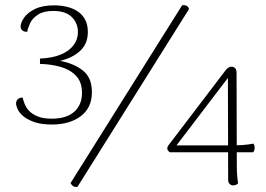

<svg xmlns="http://www.w3.org/2000/svg" viewBox="-20 -722 1044 754"><path d="M184 -233Q141 -233 113.5 -243Q86 -253 70.5 -266.5Q55 -280 49 -294Q43 -308 43 -316Q43 -321 45.5 -326.5Q48 -332 54 -335.5Q60 -339 69 -339Q71 -329 76.5 -314.5Q82 -300 94 -287Q106 -274 127.5 -265Q149 -256 183 -256Q242 -256 272 -283.5Q302 -311 302 -357Q302 -400 278.5 -424.5Q255 -449 217.5 -459.5Q180 -470 137 -471V-492Q185 -494 218 -507.5Q251 -521 268.5 -544Q286 -567 286 -596Q286 -631 262 -655Q238 -679 189 -679Q151 -679 129 -664.5Q107 -650 98 -630.5Q89 -611 87 -597Q77 -597 71.5 -600Q66 -603 63.5 -607.5Q61 -612 61 -618Q61 -633 74.5 -652.5Q88 -672 117 -686.5Q146 -701 193 -701Q216 -701 239.5 -696Q263 -691 282.5 -679Q302 -667 313.5 -646.5Q325 -626 325 -596Q325 -551 295.5 -523Q266 -495 216 -483Q270 -473 305.5 -445Q341 -417 341 -360Q341 -299 297.5 -266Q254 -233 184 -233ZM695 -701Q705 -703 713 -699Q721 -695 722 -686L284 12Q274 13 267.5 9Q261 5 257 -3ZM910 -67Q910 -48 911.5 -31Q913 -14 915 -3Q914 0 908.5 3Q903 6 896 6Q887 6 881.5 0Q876 -6 876 -15L875 -416L673 -151H889Q910 -151 932.5 -152.5Q955 -154 975 -158Q981 -150 980 -139.5Q979 -129 974 -124H647Q637 -131 637 -138.5Q637 -146 642 -152L869 -450Q872 -453 877 -456.5Q882 -460 889 -460Q898 -460 903.5 -454Q909 -448 909 -437Z"/></svg>

Font: Arima ExtraLight
Style: Regular
Weight: 250
Designer: Joana Correia and Natanael Gama
Foundry: NDISCOVER
Version: Version 1.101;gftools[0.9.23]